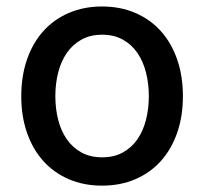

<svg xmlns="http://www.w3.org/2000/svg" viewBox="-20 -573 642 604"><path d="M46.9 -270.2Q46.9 -333.8 65 -386Q83.1 -438.2 116.3 -475.1Q149.5 -512.1 196.6 -532.3Q243.6 -552.6 301.1 -552.6Q358.7 -552.6 405.7 -532.3Q452.8 -512.1 486 -475.1Q519.2 -438.2 537.3 -386Q555.4 -333.8 555.4 -270.2Q555.4 -207 537.3 -155.2Q519.2 -103.3 486 -66.4Q452.8 -29.5 405.7 -9.2Q358.7 11 301.1 11Q243.6 11 196.6 -9.2Q149.5 -29.5 116.3 -66.4Q83.1 -103.3 65 -155.2Q46.9 -207 46.9 -270.2ZM154.1 -270.6Q154.1 -231.2 163 -196.2Q171.9 -161.2 190.2 -134.9Q208.5 -108.7 236.2 -93.4Q263.8 -78.1 301.5 -78.1Q338.8 -78.1 366.5 -93.4Q394.2 -108.7 412.3 -134.9Q430.4 -161.2 439.3 -196.2Q448.2 -231.2 448.2 -270.6Q448.2 -309.7 439.3 -344.8Q430.4 -380 412.3 -406.4Q394.2 -432.9 366.5 -448.3Q338.8 -463.8 301.5 -463.8Q263.8 -463.8 236.2 -448.3Q208.5 -432.9 190.2 -406.4Q171.9 -380 163 -344.8Q154.1 -309.7 154.1 -270.6Z"/></svg>

Font: Cannonade Med
Style: Regular
Weight: 500
Designer: Rasmus Andersson
Foundry: rsms
Version: Version 3.012;git-f93a4a705